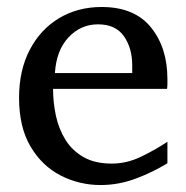

<svg xmlns="http://www.w3.org/2000/svg" viewBox="-20 -514 530 546"><path d="M266.1 12.2Q205.6 12.2 152.6 -14.9Q99.6 -42 66.9 -97.2Q34.2 -152.3 34.2 -235.8Q34.2 -314 64.5 -372.1Q94.7 -430.2 147.9 -462.2Q201.2 -494.1 269 -494.1Q362.3 -494.1 409.2 -436.3Q456.1 -378.4 456.1 -289.1Q456.1 -284.2 456.1 -276.1Q456.1 -268.1 455.1 -261.2H130.9Q130.9 -223.1 138.9 -185.3Q147 -147.5 166 -116.7Q185.1 -85.9 217.3 -67.4Q249.5 -48.8 297.9 -48.8Q340.8 -48.8 381.6 -68.6Q422.4 -88.4 456.1 -110.8V-49.8Q414.1 -23.9 365.5 -5.9Q316.9 12.2 266.1 12.2ZM136.2 -306.2H356V-328.1Q356 -377.4 332.3 -411.1Q308.6 -444.8 258.8 -444.8Q209.5 -444.8 174.8 -407.7Q140.1 -370.6 136.2 -306.2Z"/></svg>

Font: Charis
Style: Regular
Weight: 400
Designer: Walt Agee, Miriam Martin, Annie Olsen, Victor Gaultney, Lorna Priest, Alan Ward, Bob Hallissy, Martin Hosken, Sharon Cor
Foundry: SIL Global
Version: Version 7.000